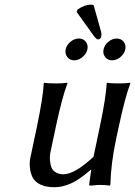

<svg xmlns="http://www.w3.org/2000/svg" viewBox="-20 -782 571 812"><path d="M376 -760.3 407.7 -647Q410.2 -635.7 407.7 -625Q406.7 -621.6 402.6 -618.4Q398.4 -615.2 394 -615.2Q387.7 -615.2 374.5 -633.3L304.2 -731.4L307.6 -741.2Q336.4 -762.2 364.3 -762.2Q370.1 -762.2 376 -760.3ZM264.6 -540.8Q253.9 -554.7 257.8 -573.2Q261.7 -591.8 278.3 -605.5Q294.9 -619.1 313.5 -619.1Q332 -619.1 342.8 -605.5Q353.5 -591.8 349.6 -573.2Q345.7 -554.7 329.1 -540.8Q312.5 -526.9 293.9 -526.9Q275.4 -526.9 264.6 -540.8ZM424.8 -540.8Q414.1 -554.7 418 -573.2Q421.9 -591.8 438.5 -605.5Q455.1 -619.1 473.6 -619.1Q492.2 -619.1 502.9 -605.5Q513.7 -591.8 509.8 -573.2Q505.9 -554.7 489.3 -540.8Q472.7 -526.9 454.1 -526.9Q435.5 -526.9 424.8 -540.8ZM363.8 -64Q315.4 -22 279.8 -6.1Q244.1 9.8 210 9.8Q174.3 9.8 150.6 -1.7Q127 -13.2 117.7 -32.2Q108.4 -51.3 106.2 -75.7Q104 -100.1 110.8 -126L136.7 -249Q162.1 -370.1 165 -429.2L168 -432.1Q181.2 -429.2 215.3 -429.2Q231 -429.2 243.2 -429.9Q255.4 -430.7 259.8 -431.6L264.6 -432.1L265.1 -429.2Q243.2 -372.1 216.8 -249L195.8 -149.9Q189.5 -123.5 191.2 -105Q192.9 -86.4 197.3 -74.7Q201.7 -63 210.9 -56.4Q220.2 -49.8 228.8 -47.4Q237.3 -44.9 247.6 -44.9Q296.4 -44.9 375.5 -119.1L402.8 -249Q428.2 -370.1 431.2 -429.2L433.6 -432.1Q446.8 -429.2 481 -429.2Q496.6 -429.2 509 -429.9Q521.5 -430.7 526.4 -431.6L530.8 -432.1L531.2 -429.2Q509.3 -372.1 482.9 -249L470.7 -191.9Q448.7 -88.9 446.8 0L444.3 2.9Q425.3 0 400.4 0Q392.6 0 365.2 2.9Q360.8 2.9 358.6 2.2Q356.4 1.5 356.9 0L365.7 -64Z"/></svg>

Font: Linux Biolinum G
Style: Italic
Weight: 400
Italic angle: -12°
Designer: Philipp H. Poll
Foundry: Philipp H. Poll
Version: Version 0.5.1